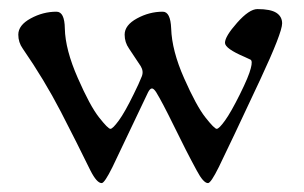

<svg xmlns="http://www.w3.org/2000/svg" viewBox="-20 -377 672 425"><path d="M604.5 -325.2Q604.5 -304.7 556.2 -201.2Q488.8 -57.1 464.4 -7.3Q446.8 28.3 440.4 28.3Q430.2 28.3 415.5 0.5Q392.1 -42.5 364.3 -99.6Q338.9 -151.4 325.7 -172.9Q320.3 -181.2 316.4 -181.2Q312 -181.2 307.6 -172.4L229 -7.3Q211.4 28.3 205.1 28.3Q194.3 28.3 180.2 0.5Q150.4 -60.5 114.3 -130.4Q78.1 -200.2 30.3 -269.5Q20.5 -283.2 20.5 -300.3Q20.5 -321.3 47.9 -336.2Q75.2 -351.1 105 -351.1Q123 -351.1 123.5 -314Q124.5 -267.1 152.3 -204.1Q179.2 -142.6 199.2 -117.2Q219.2 -91.8 224.4 -91.8Q229.5 -91.8 242.9 -110.1Q256.3 -128.4 275.9 -168.5Q287.6 -191.9 293.9 -208Q298.3 -219.2 291.5 -230.5L265.6 -269.5Q255.9 -283.2 255.9 -300.3Q255.9 -321.3 283.2 -336.2Q310.5 -351.1 340.3 -351.1Q357.4 -351.1 358.9 -314Q360.4 -265.1 387.5 -203.9Q414.6 -142.6 434.6 -117.2Q454.6 -91.8 459.7 -91.8Q464.8 -91.8 478 -110.1Q491.2 -128.4 511 -168.2Q530.8 -208 535.2 -226.1Q539.6 -242.7 534.2 -245.1L521.5 -251Q478 -269.5 478 -282.2Q478 -296.4 504.9 -326.7Q531.7 -356.9 549.8 -356.9Q579.1 -356.9 591.8 -348.6Q604.5 -340.3 604.5 -325.2Z"/></svg>

Font: Eadui
Style: Medium
Weight: 500
Designer: Peter S. Baker
Version: Version 1.1